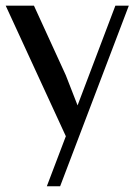

<svg xmlns="http://www.w3.org/2000/svg" viewBox="-25 -480 480 677"><path d="M207.5 -0.5 207 0 -4.9 -460H94.7L207 -214.8L248.5 -108.4L381.8 -460H429.2L187 176.8H140.1Z"/></svg>

Font: Federo
Style: Regular
Weight: 400
Designer: Olexa M. Volochay | Cyreal.org
Foundry: Olexa M. Volochay | Cyreal.org
Version: Version 1.000